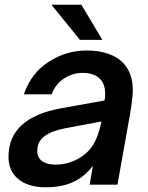

<svg xmlns="http://www.w3.org/2000/svg" viewBox="-20 -783 626 814"><path d="M16 -118Q16 -284 240 -324L423 -357Q426 -368 426 -386Q426 -421 409 -443Q384 -474 330 -474Q287 -474 250.5 -449.5Q214 -425 199 -383H81Q112 -473 186.5 -521Q261 -569 348 -569Q398 -569 439 -555Q480 -541 505 -513Q543 -471 543 -401Q543 -369 532 -303L478 0H360L374 -80Q344 -41 307 -20Q254 11 173 11Q101 11 58.5 -23Q16 -57 16 -118ZM296 -102Q347 -126 372.5 -165.5Q398 -205 410 -268L255 -239Q199 -228 168.5 -205.5Q138 -183 138 -143Q138 -115 158.5 -100Q179 -85 216 -85Q257 -85 296 -102ZM414 -614H319L198 -763H325Z"/></svg>

Font: Open Sauce One SemiBold Italic
Style: Regular
Weight: 600
Italic angle: -10°
Designer: Alfredo Marco Pradil
Foundry: Creative Sauce Fz LLC
Version: Version 1.477